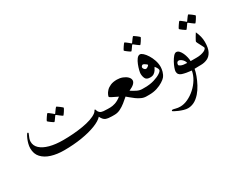

<svg xmlns="http://www.w3.org/2000/svg" viewBox="-110 -1145 2486 2000"><g transform="rotate(-30 1133.0 -145.0)"><path d="M1023.9 -44.4Q1023.9 -27.8 1018.8 -13.9Q1013.7 0 989.7 0H961.4Q917 0 889.2 -10.3Q861.3 -20.5 839.8 -64.9Q808.6 -29.8 737.3 -2Q666 25.9 566.9 42Q467.8 58.1 352.5 58.1Q270 58.1 202.9 37.6Q135.7 17.1 96.2 -25.6Q56.6 -68.4 56.6 -134.8Q56.6 -162.1 64 -189.7Q71.3 -217.3 81.3 -240.5Q91.3 -263.7 100.1 -277.6Q108.9 -291.5 111.8 -291.5Q114.3 -291.5 117.9 -289.6Q121.6 -287.6 121.6 -282.7Q121.6 -279.3 114.7 -265.4Q107.9 -251.5 101.1 -232.4Q94.2 -213.4 94.2 -193.8Q94.2 -145.5 131.8 -110.8Q169.4 -76.2 238 -57.6Q306.6 -39.1 398.4 -39.1Q458 -39.1 519.3 -43.7Q580.6 -48.3 637.2 -57.9Q693.8 -67.4 739.3 -82.8Q784.7 -98.1 812 -119.1Q826.2 -129.9 831.3 -140.4Q836.4 -150.9 842.8 -150.9Q845.7 -150.9 851.1 -133.1Q856.4 -115.2 871.6 -104Q885.7 -93.3 911.1 -90.8Q936.5 -88.4 961.4 -88.4H989.7Q1013.7 -88.4 1018.8 -74.7Q1023.9 -61 1023.9 -44.4ZM571.3 -329.1Q571.3 -326.7 565.2 -315.7Q559.1 -304.7 550.5 -291.5Q542 -278.3 534.7 -268.8Q527.3 -259.3 524.4 -259.3Q522.9 -259.3 513.9 -265.6Q504.9 -272 493.4 -280.5Q481.9 -289.1 473.4 -295.9Q464.8 -302.7 463.9 -303.2Q460.9 -305.7 458.5 -305.7Q456.1 -305.7 453.6 -303.2Q452.6 -302.2 443.4 -288.6Q434.1 -274.9 424.1 -261.5Q414.1 -248 411.1 -248Q409.2 -248 399.2 -254.4Q389.2 -260.7 377.2 -269.5Q365.2 -278.3 356.4 -285.9Q347.7 -293.5 347.7 -295.9Q347.7 -298.8 354.2 -309.6Q360.8 -320.3 369.4 -333.3Q377.9 -346.2 385.3 -355.7Q392.6 -365.2 394 -365.2Q398.4 -365.2 412.1 -355Q425.8 -344.7 438.5 -334.2Q451.2 -323.7 452.1 -322.3Q456.5 -317.9 458.5 -317.9Q461.4 -317.9 464.8 -323.2Q465.8 -324.7 475.3 -338.1Q484.9 -351.6 494.9 -364.7Q504.9 -377.9 506.8 -377.9Q509.3 -377.9 519.3 -371.1Q529.3 -364.3 541.5 -355.2Q553.7 -346.2 562.5 -338.4Q571.3 -330.6 571.3 -329.1Z M1440.9 -44.4Q1440.9 -27.8 1434.6 -13.9Q1428.2 0 1401.9 0H1375.5Q1345.7 0 1316.9 -13.2Q1288.1 -26.4 1262.5 -45.2Q1236.8 -64 1217 -81.3Q1197.3 -98.6 1186 -107.4Q1158.7 -83 1127.4 -58.1Q1096.2 -33.2 1062.5 -16.6Q1028.8 0 993.2 0H967.3Q940.4 0 934.3 -13.9Q928.2 -27.8 928.2 -44.4Q928.2 -61 934.3 -74.7Q940.4 -88.4 967.3 -88.4H993.2Q1017.6 -88.4 1052 -99.1Q1086.4 -109.9 1126.5 -141.1Q1032.2 -184.6 1032.2 -192.4Q1032.2 -201.2 1040.3 -219.5Q1048.3 -237.8 1066.9 -257.8Q1085.4 -277.8 1116.9 -291.7Q1148.4 -305.7 1195.8 -305.7Q1230.5 -305.7 1262.5 -293.5Q1294.4 -281.2 1314.9 -261Q1335.4 -240.7 1335.4 -217.3Q1335.4 -197.8 1315.7 -178.2Q1295.9 -158.7 1252.4 -139.6Q1287.6 -116.7 1317.1 -102.5Q1346.7 -88.4 1375.5 -88.4H1401.9Q1428.2 -88.4 1434.6 -74.7Q1440.9 -61 1440.9 -44.4Z M1657.7 -193.8Q1657.7 -168.9 1649.2 -137.9Q1640.6 -106.9 1621.6 -83Q1608.4 -66.9 1577.6 -47.4Q1546.9 -27.8 1504.2 -13.9Q1461.4 0 1411.1 0H1385.3Q1358.4 0 1352.3 -13.9Q1346.2 -27.8 1346.2 -44.4Q1346.2 -61 1352.3 -74.7Q1358.4 -88.4 1385.3 -88.4H1411.1Q1470.7 -88.4 1520.5 -103.5Q1570.3 -118.7 1600.1 -138.4Q1629.9 -158.2 1629.9 -172.9Q1629.9 -183.6 1621.1 -198.7Q1612.3 -213.9 1602.5 -224.6Q1595.2 -209.5 1584 -192.1Q1572.8 -174.8 1555.2 -162.8Q1537.6 -150.9 1509.8 -150.9Q1466.3 -150.9 1453.4 -176.8Q1440.4 -202.6 1440.4 -236.3Q1440.4 -247.6 1447.3 -275.9Q1454.1 -304.2 1466.6 -335.9Q1479 -367.7 1496.3 -390.6Q1513.7 -413.6 1534.7 -413.6Q1549.8 -413.6 1570.6 -394.8Q1591.3 -376 1611.3 -344.2Q1631.3 -312.5 1644.5 -273.4Q1657.7 -234.4 1657.7 -193.8ZM1554.2 -276.9Q1554.2 -279.8 1545.4 -287.1Q1536.6 -294.4 1525.6 -300.8Q1514.6 -307.1 1508.3 -307.1Q1500.5 -307.1 1493.4 -298.8Q1486.3 -290.5 1486.3 -282.7Q1486.3 -273.9 1495.4 -262.2Q1504.4 -250.5 1516.6 -250.5Q1526.9 -250.5 1540.5 -261Q1554.2 -271.5 1554.2 -276.9ZM1632.8 -565.4Q1632.8 -563 1626.7 -552Q1620.6 -541 1612.1 -527.8Q1603.5 -514.6 1596.2 -505.1Q1588.9 -495.6 1585.9 -495.6Q1584.5 -495.6 1575.4 -502Q1566.4 -508.3 1554.9 -516.8Q1543.5 -525.4 1534.9 -532.2Q1526.4 -539.1 1525.4 -539.6Q1522.5 -542 1520 -542Q1517.6 -542 1515.1 -539.6Q1514.2 -538.6 1504.9 -524.9Q1495.6 -511.2 1485.6 -497.8Q1475.6 -484.4 1472.7 -484.4Q1470.7 -484.4 1460.7 -490.7Q1450.7 -497.1 1438.7 -505.9Q1426.8 -514.6 1418 -522.2Q1409.2 -529.8 1409.2 -532.2Q1409.2 -535.2 1415.8 -545.9Q1422.4 -556.6 1430.9 -569.6Q1439.5 -582.5 1446.8 -592Q1454.1 -601.6 1455.6 -601.6Q1460 -601.6 1473.6 -591.3Q1487.3 -581.1 1500 -570.6Q1512.7 -560.1 1513.7 -558.6Q1518.1 -554.2 1520 -554.2Q1522.9 -554.2 1526.4 -559.6Q1527.3 -561 1536.9 -574.5Q1546.4 -587.9 1556.4 -601.1Q1566.4 -614.3 1568.4 -614.3Q1570.8 -614.3 1580.8 -607.4Q1590.8 -600.6 1603 -591.6Q1615.2 -582.5 1624 -574.7Q1632.8 -566.9 1632.8 -565.4Z M2059.1 -44.4Q2059.1 -27.8 2053 -13.9Q2046.9 0 2020.5 0L1953.6 1.5Q1948.7 33.2 1932.6 77.4Q1916.5 121.6 1892.3 166.7Q1868.2 211.9 1837.9 246.6Q1800.8 288.1 1764.2 305.9Q1727.5 323.7 1689.9 323.7Q1668.9 323.7 1641.8 315.9Q1614.7 308.1 1589.4 297.4Q1564 286.6 1547.1 277.3Q1530.3 268.1 1530.3 265.6Q1530.3 254.9 1541.5 254.9Q1551.3 254.9 1575.9 261.7Q1600.6 268.6 1628.9 268.6Q1673.8 268.6 1721.4 246.3Q1769 224.1 1811 186.5Q1853 148.9 1882.1 101.3Q1911.1 53.7 1919.9 2.9Q1852.5 -3.9 1810.1 -17.6Q1767.6 -31.2 1767.6 -72.3Q1767.6 -86.4 1777.8 -114.7Q1788.1 -143.1 1804.4 -173.1Q1820.8 -203.1 1839.1 -224.1Q1857.4 -245.1 1874 -245.1Q1892.6 -245.1 1908 -228.8Q1923.3 -212.4 1934.6 -187.5Q1945.8 -162.6 1951.9 -135.7Q1958 -108.9 1958 -88.4H2020.5Q2046.9 -88.4 2053 -74.7Q2059.1 -61 2059.1 -44.4ZM1917 -89.8Q1917 -103 1906.2 -118.7Q1895.5 -134.3 1880.4 -145.3Q1865.2 -156.2 1852.1 -156.2Q1838.4 -156.2 1831.3 -145.5Q1824.2 -134.8 1824.2 -120.6Q1824.2 -110.8 1847.2 -100.8Q1870.1 -90.8 1917 -89.8Z M2187 -187Q2187 -115.2 2166 -74.5Q2145 -33.7 2109.1 -16.8Q2073.2 0 2028.8 0H2002.9Q1976.1 0 1970 -13.9Q1963.9 -27.8 1963.9 -44.4Q1963.9 -61 1970 -74.7Q1976.1 -88.4 2002.9 -88.4H2028.8Q2059.1 -88.4 2082.8 -93.5Q2106.4 -98.6 2123 -106.4Q2138.2 -113.8 2145.8 -122.8Q2153.3 -131.8 2153.3 -136.7Q2153.3 -141.1 2146.2 -155Q2139.2 -168.9 2130.1 -186Q2121.1 -203.1 2114 -216.8Q2106.9 -230.5 2106.9 -233.9Q2106.9 -238.8 2113.5 -251.5Q2120.1 -264.2 2128.9 -279.1Q2137.7 -293.9 2145.3 -305.9Q2152.8 -317.9 2154.8 -320.8Q2170.9 -285.6 2179 -253.4Q2187 -221.2 2187 -187ZM2242.2 -473.6Q2242.2 -471.2 2236.1 -460.2Q2230 -449.2 2221.4 -436Q2212.9 -422.9 2205.6 -413.3Q2198.2 -403.8 2195.3 -403.8Q2193.8 -403.8 2184.8 -410.2Q2175.8 -416.5 2164.3 -425Q2152.8 -433.6 2144.3 -440.4Q2135.7 -447.3 2134.8 -447.8Q2131.8 -450.2 2129.4 -450.2Q2127 -450.2 2124.5 -447.8Q2123.5 -446.8 2114.3 -433.1Q2105 -419.4 2095 -406Q2085 -392.6 2082 -392.6Q2080.1 -392.6 2070.1 -398.9Q2060.1 -405.3 2048.1 -414.1Q2036.1 -422.9 2027.3 -430.4Q2018.6 -438 2018.6 -440.4Q2018.6 -443.4 2025.1 -454.1Q2031.7 -464.8 2040.3 -477.8Q2048.8 -490.7 2056.2 -500.2Q2063.5 -509.8 2064.9 -509.8Q2069.3 -509.8 2083 -499.5Q2096.7 -489.3 2109.4 -478.8Q2122.1 -468.3 2123 -466.8Q2127.4 -462.4 2129.4 -462.4Q2132.3 -462.4 2135.7 -467.8Q2136.7 -469.2 2146.2 -482.7Q2155.8 -496.1 2165.8 -509.3Q2175.8 -522.5 2177.7 -522.5Q2180.2 -522.5 2190.2 -515.6Q2200.2 -508.8 2212.4 -499.8Q2224.6 -490.7 2233.4 -482.9Q2242.2 -475.1 2242.2 -473.6Z"/></g></svg>

Font: Rohingya Solluk
Style: Regular
Weight: 400
Designer: SIL International
Foundry: SIL International
Version: Version 1.001